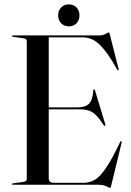

<svg xmlns="http://www.w3.org/2000/svg" viewBox="-20 -866 614 900"><path d="M186.5 -362.5H342.5Q380 -362.5 397.2 -379.8Q414.5 -397 417.5 -443Q418 -445.5 418.8 -446.2Q419.5 -447 420.5 -447Q424 -448 425.5 -441.5L474 -282Q475 -279.5 474.2 -278Q473.5 -276.5 472 -276Q471 -276 470 -276.2Q469 -276.5 467 -278Q447.5 -308 431.5 -324.5Q415.5 -341 397.8 -347.2Q380 -353.5 354.5 -353.5H186.5ZM36 -697Q36 -698.5 37.2 -699.2Q38.5 -700 40.5 -700H448.5Q459 -700 467.8 -703.8Q476.5 -707.5 482.2 -711Q488 -714.5 489.5 -714.5Q491 -714.5 492 -713.2Q493 -712 494.5 -705.5L536 -542.5Q537 -539.5 536.5 -538.2Q536 -537 534.5 -536.5Q533.5 -536.5 532.5 -537Q531.5 -537.5 529.5 -539.5Q503.5 -586 482 -615.5Q460.5 -645 441.8 -661.5Q423 -678 404.5 -684.5Q386 -691 365 -691H208.5V-30Q208.5 -19.5 214.8 -14.2Q221 -9 233.5 -9H370Q399.5 -9 424 -23Q448.5 -37 476.5 -78Q504.5 -119 543 -200Q544.5 -202 545.8 -203.2Q547 -204.5 548.5 -204Q550 -204 550.5 -202Q551 -200 550 -196.5L501 5Q499.5 11 498.5 12.8Q497.5 14.5 496 14.5Q492.5 14.5 486.2 11Q480 7.5 469.8 3.8Q459.5 0 443 0H40.5Q38.5 0 37.2 -1Q36 -2 36 -3Q36 -6 41 -6.5L87.5 -13Q97 -14.5 101.2 -17.5Q105.5 -20.5 105.5 -26.5V-673.5Q105.5 -679.5 101.2 -682.5Q97 -685.5 87.5 -687L41 -693.5Q36 -694 36 -697ZM302.5 -742.5Q280.5 -742.5 266.5 -757Q252.5 -771.5 252.5 -794Q252.5 -816 266.5 -830.8Q280.5 -845.5 302.5 -845.5Q325 -845.5 338.8 -830.8Q352.5 -816 352.5 -794Q352.5 -771.5 338.8 -757Q325 -742.5 302.5 -742.5Z"/></svg>

Font: Fraunces 120pt
Style: Regular
Weight: 400
Version: Version 1.000;[b76b70a41]